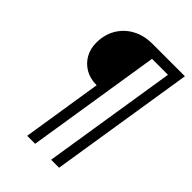

<svg xmlns="http://www.w3.org/2000/svg" viewBox="-253 -815 1106 1106"><g transform="rotate(45 299.5 -262.5)"><path d="M182 180 259 -309Q205 -309 166 -332Q127 -355 105.5 -393.5Q84 -432 84 -480Q84 -547 114 -597.5Q144 -648 196.5 -676.5Q249 -705 317 -705H582L442 180H377L507 -642H377L247 180Z"/></g></svg>

Font: Mulish
Style: Italic
Weight: 400
Italic angle: -9°
Designer: Vernon Adams
Foundry: Vernon Adams
Version: Version 3.603; ttfautohint (v1.8.3)